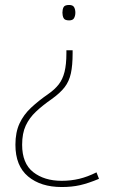

<svg xmlns="http://www.w3.org/2000/svg" viewBox="-20 -560 453 772"><path d="M272 -346Q272 -297 265 -265Q258 -233 240 -209.5Q222 -186 187 -161Q151 -136 124.5 -111Q98 -86 83.5 -55Q69 -24 69 22Q69 97 113.5 132Q158 167 228 167Q265 167 298.5 159Q332 151 368 133L378 159Q335 177 302 184.5Q269 192 228 192Q144 192 93 149.5Q42 107 42 22Q42 -28 58.5 -63.5Q75 -99 105 -127Q135 -155 174 -182Q200 -200 216 -220.5Q232 -241 239.5 -271Q247 -301 247 -346V-358H272ZM283 -509Q283 -497 278 -487.5Q273 -478 258 -478Q240 -478 235.5 -487.5Q231 -497 231 -509Q231 -522 235.5 -531Q240 -540 258 -540Q273 -540 278 -531Q283 -522 283 -509Z"/></svg>

Font: Noto Sans Armenian Thin
Style: Regular
Weight: 250
Version: Version 2.007